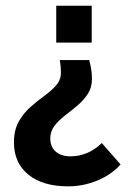

<svg xmlns="http://www.w3.org/2000/svg" viewBox="-20 -511 467 676"><path d="M219.7 145.1Q130.7 145.1 79.9 103.8Q29.1 62.4 29.1 -9.5Q29.1 -52.7 45.8 -82.5Q62.5 -112.4 87 -134.1Q111.6 -155.8 136.4 -173.7Q161.1 -191.6 177.8 -210.7Q194.5 -229.9 194.5 -255.2Q194.5 -266.6 193.6 -276.9Q192.7 -287.1 190.6 -299.6H294.1Q299.6 -278.6 301.6 -263.9Q303.7 -249.2 303.7 -232.6Q303.7 -202.5 288.9 -180Q274.2 -157.5 252.4 -139.3Q230.6 -121.1 208.5 -104Q186.5 -87 171.7 -67.8Q157 -48.6 157 -24.1Q157 6 176.1 22.7Q195.2 39.4 227.9 39.4Q259.2 39.4 286.9 27.6Q314.5 15.8 338.4 -7.4L404.5 68Q372.7 103.8 323 124.5Q273.3 145.1 219.7 145.1ZM178 -361.1V-490.8H302.9V-361.1Z"/></svg>

Font: Anaheim
Style: Regular
Weight: 400
Designer: Vernon Adams
Foundry: Vernon Adams
Version: Version 2.001